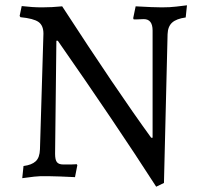

<svg xmlns="http://www.w3.org/2000/svg" viewBox="-20 -665 759 725"><path d="M556.2 -145V-549.8Q556.2 -592.8 522.9 -592.8Q522.9 -592.8 497.1 -591.8H484.9L482.9 -596.2L492.2 -641.1Q560.5 -637.2 591.3 -637.2Q622.1 -637.2 645.5 -640.1Q668.9 -643.1 686 -645L681.2 -599.1Q646 -594.2 629.9 -579.6Q613.8 -564.9 612.8 -536.1L599.1 25.9L569.8 40Q414.6 -201.2 198.2 -511.2H192.9L188 -84Q188 -61 195.1 -52.5Q202.1 -43.9 219.2 -43.9H248Q257.8 -43.9 270 -44.9L272 -41L263.2 3.9Q139.6 -2.4 109.4 2Q79.1 5.9 64 7.8L68.8 -38.1Q99.6 -42 114.7 -55.9Q129.9 -69.8 130.9 -101.1L144 -538.1Q144 -568.8 125.5 -582Q106.9 -595.2 57.1 -600.1L54.2 -605L62 -642.1Q102.5 -637.2 139.2 -637.2Q175.8 -637.2 214.8 -641.1Q418.9 -326.7 550.8 -145Z"/></svg>

Font: Alegreya-Regular
Style: Regular
Weight: 400
Designer: Juan Pablo del Peral
Foundry: Juan Pablo del Peral
Version: Version 1.003